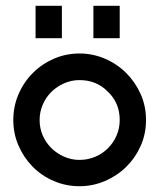

<svg xmlns="http://www.w3.org/2000/svg" viewBox="-20 -639 555 664"><path d="M255 -454Q301 -454 343 -436Q385 -418 416.5 -386.5Q448 -355 466.5 -313.5Q485 -272 485 -224Q485 -176 466.5 -134.5Q448 -93 416.5 -62Q385 -31 343 -13Q301 5 255 5Q208 5 166 -13Q124 -31 93 -62.5Q62 -94 44 -135.5Q26 -177 26 -224Q26 -271 44 -313Q62 -355 93.5 -386.5Q125 -418 166.5 -436Q208 -454 255 -454ZM353 -322Q314 -362 255 -362Q227 -362 202 -351Q177 -340 158 -321.5Q139 -303 128 -277.5Q117 -252 117 -224Q117 -195 128 -170Q139 -145 158 -126.5Q177 -108 202 -97Q227 -86 255 -86Q283 -86 308.5 -96.5Q334 -107 353 -126Q372 -145 383 -170Q394 -195 394 -224Q394 -283 353 -322ZM394 -619V-507H303V-619ZM194 -619V-507H103V-619Z"/></svg>

Font: Fundamental  Brigade
Style: Regular
Weight: 400
Designer: Peter Wiegel, original typeface by Arno Drescher 1935
Foundry: Peter Wiegel
Version: Version 0.000 2012 initial release